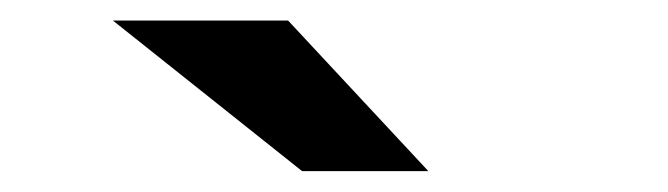

<svg xmlns="http://www.w3.org/2000/svg" viewBox="-20 -771 640 184"><path d="M269.5 -607 88.2 -751.3H256.1L390.5 -607Z"/></svg>

Font: Montserrat Thin
Style: Regular
Weight: 100
Designer: Julieta Ulanovsky
Foundry: Julieta Ulanovsky
Version: Version 9.000